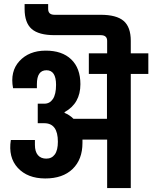

<svg xmlns="http://www.w3.org/2000/svg" viewBox="-20 -950 769 970"><path d="M640.7 -576.5V0H521.3V-244.6H396.6V-227.6Q396.6 -144.7 346.9 -96.4Q297.1 -48.2 208.1 -48.4Q119 -48.7 69.9 -101.9Q20.9 -155.1 34.8 -242.8H156.4V-218.1Q156.4 -184.2 171.4 -166.4Q186.4 -148.6 213.9 -148.6Q241.5 -148.6 257 -169.9Q272.4 -191.1 272.4 -234.1Q272.4 -327.5 203.7 -327.5H170.7V-426.2H204.6Q231.5 -426.2 247.4 -450Q263.2 -473.9 263.2 -521.3Q263.2 -595.1 214.8 -595.1Q166.4 -595.1 166.4 -524.8V-504.3H46Q30 -589.1 78.2 -641.4Q126.4 -693.7 209.8 -694.2Q293.2 -694.6 339.7 -650.1Q386.2 -605.6 386.2 -524.8Q386.2 -427.5 306.3 -383.6V-379.7Q331.9 -369.2 351.4 -349.7H520.4V-576.5H428.8V-680.7H521.3V-743.7Q521.3 -772.4 488.3 -772.4H255.4Q175.9 -772.4 140.1 -803.6Q104.3 -834.9 104.3 -904.9V-929.6H223.3V-904.9Q223.3 -875.3 255.4 -875.3H488.3Q568.6 -875.3 604.7 -844.3Q640.7 -813.2 640.7 -743.7V-680.7H729.4V-576.5Z"/></svg>

Font: Puralecka Narrow
Style: Bold
Weight: 700
Designer: Hector Gatti, Marcela Romero, Pablo Cosgaya and Nicolas Silva
Version: Version 1.004;PS 001.004;hotconv 1.0.70;makeotf.lib2.5.58329